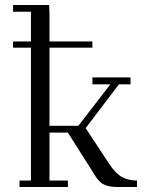

<svg xmlns="http://www.w3.org/2000/svg" viewBox="-20 -749 589 769"><path d="M32.2 -558.1V-583H104V-702.1H32.2V-729H176.8L178.2 -700.2V-583H350.1V-558.1H178.2V-245.1H293.9L421.9 -411.1H350.1V-439H502.9V-411.1H456.1L323.2 -235.8L418 -91.8Q443.4 -53.7 469.2 -39.8Q495.1 -25.9 528.8 -25.9V0H449.2Q420.4 0 399.7 -8.5Q378.9 -17.1 363.8 -41L252 -217.8H178.2V-25.9H252V0H58.1V-25.9H104V-558.1Z"/></svg>

Font: Dehuti Alt
Style: Book
Weight: 400
Version: Version 1.2